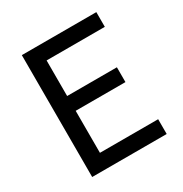

<svg xmlns="http://www.w3.org/2000/svg" viewBox="-159 -799 880 922"><g transform="rotate(-30 281.5 -338.0)"><path d="M88.9 0V-675.8H502V-594.2H179.2V-397H455.1V-314.9H179.2V-82H502V0Z"/></g></svg>

Font: Lorenzo Sans
Style: Regular
Weight: 400
Foundry: Intel Corporation
Version: Version 1.00; ttfautohint (v1.5)